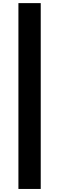

<svg xmlns="http://www.w3.org/2000/svg" viewBox="-20 -982 381 1236"><path d="M242.2 -961.9V234.4H98.6V-961.9Z"/></svg>

Font: Inter Tight
Style: Bold
Weight: 700
Designer: Rasmus Andersson
Foundry: rsms
Version: Version 3.004; ttfautohint (v1.8.4.7-5d5b)